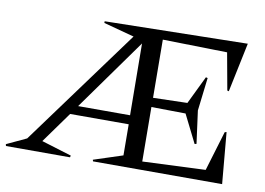

<svg xmlns="http://www.w3.org/2000/svg" viewBox="-118 -717 1137 823"><g transform="rotate(10 451.0 -306.0)"><path d="M103 -47.9 233.9 -7.8 231.9 0H-46.9L-48.8 -7.8L37.1 -47.9L410.2 -557.1L276.9 -592.8V-600.1L897.9 -611.8L853 -397L846.2 -398.9L816.9 -560.1L536.1 -565.9L538.1 -313L687 -316.9L746.1 -439L753.9 -437L736.8 -293L755.9 -150.9L748 -148.9L687 -271L538.1 -272.9L540 -36.1L814 -47.9L866.2 -221.2L874 -223.1L894 0H332L330.1 -6.8L456.1 -47.9L455.1 -183.1H200.2ZM228 -222.2H454.1L451.2 -534.2Z"/></g></svg>

Font: Halibut
Style: Regular
Weight: 400
Designer: Matteo Maggi
Foundry: Collletttivo
Version: Version 3.080 | FøM Fix